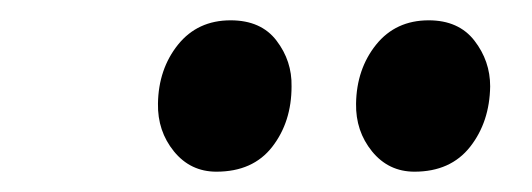

<svg xmlns="http://www.w3.org/2000/svg" viewBox="-20 -772 524 189"><path d="M193 -603Q167.5 -603 151.2 -623Q135 -643 135.5 -670Q136 -704 155.2 -728Q174.5 -752 207 -752Q237 -752 252.2 -732Q267.5 -712 267 -687Q267 -652 248 -627.5Q229 -603 193 -603ZM388 -603Q362.5 -603 346.2 -623Q330 -643 330.5 -670Q331 -704 350.2 -728Q369.5 -752 402 -752Q431.5 -752 447 -732Q462.5 -712 462.5 -687Q462 -652 442.8 -627.5Q423.5 -603 388 -603Z"/></svg>

Font: Merriweather 72pt SemiBold
Style: Italic
Weight: 600
Italic angle: -7.8°
Version: Version 2.101